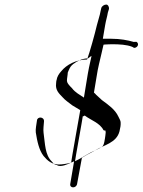

<svg xmlns="http://www.w3.org/2000/svg" viewBox="-20 -782 625 842"><path d="M362 -521C315 -521 272 -499 248 -469C239 -459 230 -446 228 -430C227 -431 226 -416 226 -416C222 -386 240 -371 254 -356C266 -342 282 -332 297 -320L332 -299C332 -299 291 -69 292 -69C278 -62 245 -47 230 -58C217 -60 215 -65 207 -74C177 -103 178 -151 171 -200C169 -214 172 -235 173 -250C174 -271 143 -272 142 -253C140 -237 135 -215 137 -201C143 -163 151 -124 171 -98C187 -79 208 -57 248 -61C266 -63 291 -66 305 -75L288 25C285 44 314 45 318 25L339 -89C340 -89 340 -92 341 -91C341 -92 361 -102 361 -103C374 -110 385 -115 398 -123C435 -146 491 -155 504 -206C508 -223 510 -233 509 -247C508 -254 504 -261 499 -271C484 -303 454 -323 427 -343C427 -344 402 -365 402 -366C400 -369 395 -373 392 -376C392 -377 404 -447 404 -448C409 -483 418 -516 425 -547C425 -548 434 -585 434 -586C434 -587 471 -588 471 -588C504 -588 536 -586 559 -577C565 -575 566 -570 574 -573C589 -579 588 -595 577 -599C577 -598 568 -599 567 -598C539 -606 507 -612 469 -612H431C434 -631 437 -650 441 -671C445 -695 450 -708 453 -727C454 -729 458 -742 458 -743C459 -751 454 -762 446 -762C437 -762 426 -755 424 -746L421 -733C418 -714 410 -693 405 -672C396 -633 373 -551 362 -521ZM442 -187C440 -174 437 -144 428 -139C414 -129 395 -122 379 -114C354 -101 333 -86 309 -75C308 -75 344 -272 343 -272C345 -270 350 -276 352 -275C380 -254 418 -243 434 -211C438 -209 441 -209 442 -210C444 -203 444 -199 442 -187ZM376 -512C368 -478 362 -441 356 -403C356 -402 348 -356 348 -354C329 -367 309 -377 296 -395C295 -395 282 -410 282 -410C276 -418 272 -423 274 -436L277 -459C276 -461 278 -467 281 -473C287 -487 291 -493 301 -501C318 -514 341 -526 366 -526C371 -530 376 -533 381 -537C382 -535 376 -515 376 -512Z"/></svg>

Font: Photofail
Style: It
Weight: 400
Foundry: Cannot Into Space Fonts
Version: Version 0.97